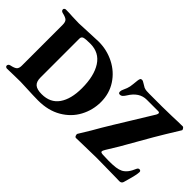

<svg xmlns="http://www.w3.org/2000/svg" viewBox="-74 -1097 1513 1513"><g transform="rotate(45 682.0 -340.5)"><path d="M235 2 183 0 111 1Q57 3 33 3Q27 3 21 -1.5Q15 -6 15 -12Q15 -29 34 -34Q73 -42 86.5 -54.5Q100 -67 100 -97V-551Q100 -583 87 -596Q74 -609 34 -618Q15 -623 15 -640Q15 -646 21 -650.5Q27 -655 33 -655Q70 -655 111 -652Q165 -650 183 -650Q199 -650 273 -654Q383 -659 394 -659Q487 -659 567.5 -618Q648 -577 696 -503Q744 -429 744 -335Q744 -245 702 -166.5Q660 -88 578.5 -40.5Q497 7 385 7Q340 7 235 2ZM561 -306Q561 -442 510 -521.5Q459 -601 359 -601Q308 -601 289 -595.5Q270 -590 270 -568V-134Q270 -88 293.5 -68Q317 -48 369 -48Q465 -48 513 -116.5Q561 -185 561 -306ZM1252 3 1033 0 882 3 805 5Q795 5 790.5 -8.5Q786 -22 790 -27Q830 -91 848 -122Q888 -193 941.5 -280Q995 -367 1014 -398Q1062 -474 1122 -574Q1128 -586 1128 -592Q1128 -603 1113 -603H1050H986Q904 -603 851 -516Q841 -500 831 -490.5Q821 -481 807 -481Q791 -481 791 -499Q791 -512 798 -526Q815 -562 819 -584Q823 -606 828 -659Q830 -675 834.5 -681.5Q839 -688 851 -688Q858 -688 880 -674Q898 -662 907 -658Q922 -652 936.5 -651Q951 -650 968 -650Q985 -650 993 -650H1109L1217 -652Q1287 -655 1335 -655Q1342 -655 1348.5 -644.5Q1355 -634 1353 -630L1283 -516Q1239 -444 1171 -324Q1086 -172 1035 -93Q1023 -74 1023 -64Q1023 -58 1029 -55.5Q1035 -53 1048 -52Q1078 -50 1115 -50Q1162 -50 1191.5 -54Q1221 -58 1243 -69Q1265 -81 1282 -103Q1299 -125 1315 -163Q1321 -175 1334 -175Q1340 -175 1344.5 -171Q1349 -167 1349 -160Q1349 -130 1325 -48L1316 -16Q1310 4 1287 4Z"/></g></svg>

Font: EB Garamond ExtraBold
Style: Regular
Weight: 800
Designer: Georg Duffner and Octavio Pardo
Foundry: Georg Duffner
Version: Version 1.000